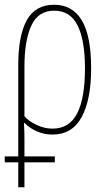

<svg xmlns="http://www.w3.org/2000/svg" viewBox="-21 -557 454 809"><path d="M-1 127V102H56V-284Q56 -407 92 -472Q128 -537 207 -537Q284 -537 323.5 -471.5Q363 -406 363 -269Q363 -137 323 -63.5Q283 10 200 10Q165 10 134.5 -3.5Q104 -17 82 -39H80Q82 -1 82 28Q82 57 82 82V102H210V127H82V232H56V127ZM200 -15Q271 -15 304 -79Q337 -143 337 -269Q337 -387 306 -449.5Q275 -512 207 -512Q140 -512 111 -449Q82 -386 82 -276V-67Q99 -47 132.5 -31Q166 -15 200 -15Z"/></svg>

Font: Noto Sans ExtraCondensed Thin
Style: Regular
Weight: 100
Width: 2
Designer: Monotype Design Team
Foundry: Monotype Imaging Inc.
Version: Version 2.013; ttfautohint (v1.8.4.7-5d5b)